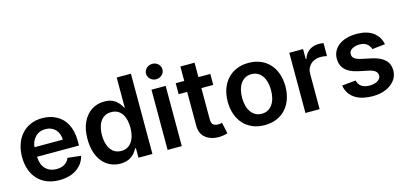

<svg xmlns="http://www.w3.org/2000/svg" viewBox="-66 -1216 3550 1680"><g transform="rotate(-15 1708.5 -375.5)"><path d="M42.6 -269.5Q42.6 -327.8 59.3 -379.3Q76 -430.8 108.7 -469.3Q141.3 -507.8 189.5 -530.2Q237.6 -552.6 300.8 -552.6Q335.2 -552.6 365.6 -545.6Q396 -538.7 424.7 -523.8Q453.1 -509.2 476.2 -486.9Q499.3 -464.5 515.8 -433.8Q532.3 -403.1 541.2 -364Q550.1 -324.9 550.1 -277V-237.6H170.1Q170.8 -205.3 179.9 -178.1Q188.9 -150.9 206.5 -131.2Q224.1 -111.5 249.8 -100.5Q275.6 -89.5 309.3 -89.5Q351.2 -89.5 381.4 -107.4Q411.6 -125.4 424.7 -159.8L544.7 -146.3Q527.7 -75.3 465.6 -32.3Q403.4 10.7 307.5 10.7Q246.1 10.7 196.9 -9.1Q147.7 -28.8 113.5 -65.3Q79.2 -101.9 60.9 -153.8Q42.6 -205.6 42.6 -269.5ZM170.5 -324.2H426.8Q426.5 -351.9 417.6 -375.4Q408.7 -398.8 392.6 -416Q376.4 -433.2 353.7 -442.8Q331 -452.4 302.6 -452.4Q245 -452.4 209.2 -414.4Q173.3 -376.4 170.5 -324.2Z M636.4 -272Q636.4 -365.1 666.5 -425.4Q696.7 -488.3 747.5 -520.4Q798.3 -552.6 861.5 -552.6Q886 -552.6 905.4 -548.7Q924.7 -544.7 940.7 -536.6Q955.6 -528.8 967.9 -518.8Q980.1 -508.9 989.5 -498Q998.9 -487.2 1005.9 -476.2Q1012.8 -465.2 1017.4 -455.3H1022.7V-727.3H1151.6V0H1025.2V-85.9H1017.4Q992.9 -38.4 954.4 -14.4Q915.8 9.6 861.2 9.6Q813.2 9.6 772 -9.2Q730.8 -28.1 700.6 -63.9Q670.5 -99.8 653.4 -152.3Q636.4 -204.9 636.4 -272ZM897 -95.9Q921.5 -95.9 940.3 -103.3Q959.2 -110.8 973.4 -123.6Q987.6 -136.4 997.5 -153.6Q1007.5 -170.8 1013.7 -190.5Q1019.9 -210.2 1022.5 -231.4Q1025.2 -252.5 1025.2 -272.7Q1025.2 -304.3 1019 -335.4Q1012.8 -366.5 998 -391.3Q983.3 -416.2 958.6 -431.6Q933.9 -447.1 897 -447.1Q860.4 -447.1 835.6 -431.6Q810.7 -416.2 795.5 -391.3Q780.2 -366.5 773.8 -335.4Q767.4 -304.3 767.4 -272.7Q767.4 -252.1 770.2 -231Q773.1 -209.9 779.3 -190.2Q785.5 -170.5 795.6 -153.2Q805.8 -136 820.1 -123.2Q834.5 -110.4 853.5 -103.2Q872.5 -95.9 897 -95.9Z M1289.1 0V-545.5H1417.6V0ZM1279.1 -692.5Q1279.1 -707.7 1285.2 -720.5Q1291.2 -733.3 1301.5 -742.7Q1311.8 -752.1 1325.3 -757.3Q1338.8 -762.4 1353.7 -762.4Q1368.6 -762.4 1382.1 -757.3Q1395.6 -752.1 1405.7 -742.9Q1415.8 -733.7 1421.9 -720.9Q1427.9 -708.1 1427.9 -692.5Q1427.9 -677.2 1421.9 -664.4Q1415.8 -651.6 1405.5 -642.4Q1395.2 -633.2 1381.7 -628Q1368.3 -622.9 1353.7 -622.9Q1339.1 -622.9 1325.6 -628Q1312.1 -633.2 1301.8 -642.6Q1291.5 -652 1285.3 -664.8Q1279.1 -677.6 1279.1 -692.5Z M1508.5 -545.5H1585.9V-676.1H1714.5V-545.5H1822.1V-446H1714.5V-164.1Q1714.5 -125.7 1731.5 -113.3Q1749.3 -100.9 1772.7 -100.9Q1784.8 -100.9 1794.9 -102.6Q1805 -104.4 1810.4 -105.8L1832 -5.3Q1811.8 1.4 1790.8 4.4Q1769.9 7.5 1748.6 7.5Q1681.1 7.5 1634.9 -28.1Q1585.6 -65.7 1585.9 -142.8V-446H1508.5Z M2167.6 -552.6Q2229.8 -552.6 2278.2 -531.6Q2326.7 -510.7 2360.3 -473.2Q2393.8 -435.7 2411.4 -383.9Q2429 -332 2429 -270.6Q2429 -211.3 2411.9 -160Q2394.9 -108.7 2361.9 -70.7Q2328.8 -32.7 2280 -11Q2231.2 10.7 2167.6 10.7Q2105.8 10.7 2057.4 -10.3Q2008.9 -31.2 1975.3 -68.7Q1941.8 -106.2 1924 -157.8Q1906.2 -209.5 1906.2 -270.6Q1906.2 -333.8 1924.7 -385.8Q1943.2 -437.9 1977.3 -474.8Q2011.4 -511.7 2059.7 -532.1Q2108 -552.6 2167.6 -552.6ZM2036.6 -271Q2036.6 -233.7 2044.7 -201.2Q2052.9 -168.7 2069.4 -144.4Q2085.9 -120 2110.6 -106.2Q2135.3 -92.3 2168.3 -92.3Q2201 -92.3 2225.5 -106.2Q2250 -120 2266.3 -144.4Q2282.7 -168.7 2290.7 -201.2Q2298.7 -233.7 2298.7 -271Q2298.7 -308.2 2290.7 -341.1Q2282.7 -373.9 2266.3 -398.3Q2250 -422.6 2225.5 -436.6Q2201 -450.6 2168.3 -450.6Q2135.3 -450.6 2110.6 -436.6Q2085.9 -422.6 2069.4 -398.3Q2052.9 -373.9 2044.7 -341.1Q2036.6 -308.2 2036.6 -271Z M2537.6 0V-545.5H2662.3V-454.5H2668Q2675.4 -478.3 2688.6 -496.8Q2701.7 -515.3 2719.3 -527.7Q2736.9 -540.1 2758 -546.7Q2779.1 -553.3 2802.6 -553.3Q2813.2 -553.3 2826.5 -552.4Q2839.8 -551.5 2848.7 -549.7V-431.5Q2844.5 -432.9 2837.7 -434.3Q2831 -435.7 2822.8 -436.8Q2814.6 -437.9 2805.9 -438.4Q2797.2 -438.9 2789.1 -438.9Q2763.1 -438.9 2740.6 -430.4Q2718 -421.9 2701.5 -406.4Q2685 -391 2675.6 -369.1Q2666.2 -347.3 2666.2 -320.7V0Z M2910.2 -148.8 3035.5 -160.9Q3052.2 -86.3 3143.8 -86.3Q3158.7 -86.3 3176.3 -89.5Q3193.9 -92.7 3209.3 -100.3Q3224.8 -108 3235.1 -120.6Q3245.4 -133.2 3245.4 -151.6Q3245.4 -197.4 3171.9 -213.8L3078.8 -233.3Q3000.4 -250 2962.7 -288.7Q2925.1 -327.4 2925.4 -387.1Q2925.4 -424.7 2941.4 -455.3Q2957.4 -485.8 2986.5 -507.5Q3015.6 -529.1 3056.1 -540.8Q3096.6 -552.6 3146 -552.6Q3242.5 -552.6 3297.2 -511.7Q3352.3 -470.5 3365.4 -401.3L3248.2 -388.5Q3241.1 -415.1 3216.6 -436.1Q3192.8 -456.7 3147.7 -456.7Q3133.9 -456.7 3117.4 -453.5Q3100.9 -450.3 3086.5 -442.8Q3072.1 -435.4 3062.7 -423.5Q3053.3 -411.6 3053.6 -394.2Q3053.3 -370.4 3071.2 -355.3Q3089.1 -340.2 3130.7 -331L3223.7 -311.1Q3376.4 -277.7 3377.1 -163.4Q3377.1 -111.9 3347.3 -72.8Q3316.4 -33 3265.1 -11.2Q3213.8 10.7 3144.2 10.7Q3103.7 10.7 3064.6 2.5Q3025.6 -5.7 2993.6 -24.5Q2961.6 -43.3 2939.5 -73.9Q2917.3 -104.4 2910.2 -148.8Z"/></g></svg>

Font: Inter P Semi Bold
Style: Regular
Weight: 600
Designer: Rasmus Andersson
Foundry: rsms
Version: Version 3.018;git-588b23468